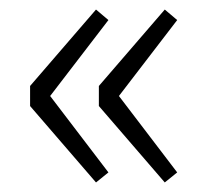

<svg xmlns="http://www.w3.org/2000/svg" viewBox="-20 -453 445 402"><path d="M181 -71 43 -231V-273L181 -433L207 -411L85 -252L207 -92ZM325 -71 187 -231V-273L325 -433L351 -411L229 -252L351 -92Z"/></svg>

Font: Assistant Light
Style: Regular
Weight: 300
Designer: Hebrew By Ben Nathan, Latin by Paul Hunt
Version: Version 3.000